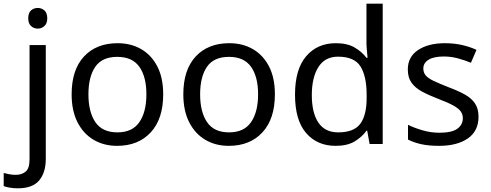

<svg xmlns="http://www.w3.org/2000/svg" viewBox="-75 -780 2657 1040"><path d="M78 -681Q78 -710 93 -723.5Q108 -737 130 -737Q150 -737 165.5 -723.5Q181 -710 181 -681Q181 -653 165.5 -639Q150 -625 130 -625Q108 -625 93 -639Q78 -653 78 -681ZM22 240Q-3 240 -22 236.5Q-41 233 -55 228V157Q-40 161 -24 164Q-8 167 11 167Q43 167 64 149.5Q85 132 85 83V-536H173V80Q173 155 137 197.5Q101 240 22 240Z M809 -269Q809 -136 741.5 -63Q674 10 559 10Q488 10 432.5 -22.5Q377 -55 345 -117.5Q313 -180 313 -269Q313 -402 380 -474Q447 -546 562 -546Q635 -546 690.5 -513.5Q746 -481 777.5 -419.5Q809 -358 809 -269ZM404 -269Q404 -174 441.5 -118.5Q479 -63 561 -63Q642 -63 680 -118.5Q718 -174 718 -269Q718 -364 680 -418Q642 -472 560 -472Q478 -472 441 -418Q404 -364 404 -269Z M1414 -269Q1414 -136 1346.5 -63Q1279 10 1164 10Q1093 10 1037.5 -22.5Q982 -55 950 -117.5Q918 -180 918 -269Q918 -402 985 -474Q1052 -546 1167 -546Q1240 -546 1295.5 -513.5Q1351 -481 1382.5 -419.5Q1414 -358 1414 -269ZM1009 -269Q1009 -174 1046.5 -118.5Q1084 -63 1166 -63Q1247 -63 1285 -118.5Q1323 -174 1323 -269Q1323 -364 1285 -418Q1247 -472 1165 -472Q1083 -472 1046 -418Q1009 -364 1009 -269Z M1743 10Q1643 10 1583 -59.5Q1523 -129 1523 -267Q1523 -405 1583.5 -475.5Q1644 -546 1744 -546Q1806 -546 1845.5 -523Q1885 -500 1910 -467H1916Q1915 -480 1912.5 -505.5Q1910 -531 1910 -546V-760H1998V0H1927L1914 -72H1910Q1886 -38 1846 -14Q1806 10 1743 10ZM1757 -63Q1842 -63 1876.5 -109.5Q1911 -156 1911 -250V-266Q1911 -366 1878 -419.5Q1845 -473 1756 -473Q1685 -473 1649.5 -416.5Q1614 -360 1614 -265Q1614 -169 1649.5 -116Q1685 -63 1757 -63Z M2517 -148Q2517 -70 2459 -30Q2401 10 2303 10Q2247 10 2206.5 1Q2166 -8 2135 -24V-104Q2167 -88 2212.5 -74.5Q2258 -61 2305 -61Q2372 -61 2402 -82.5Q2432 -104 2432 -140Q2432 -160 2421 -176Q2410 -192 2381.5 -208Q2353 -224 2300 -244Q2248 -264 2211 -284Q2174 -304 2154 -332Q2134 -360 2134 -404Q2134 -472 2189.5 -509Q2245 -546 2335 -546Q2384 -546 2426.5 -536.5Q2469 -527 2506 -510L2476 -440Q2442 -454 2405 -464Q2368 -474 2329 -474Q2275 -474 2246.5 -456.5Q2218 -439 2218 -409Q2218 -387 2231 -371.5Q2244 -356 2274.5 -341.5Q2305 -327 2356 -307Q2407 -288 2443 -268Q2479 -248 2498 -219.5Q2517 -191 2517 -148Z"/></svg>

Font: Noto IKEA Simplified Chinese
Style: Regular
Weight: 400
Designer: Monotype Design Team
Foundry: Monotype Imaging Inc.
Version: Version 1.100